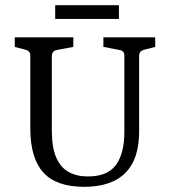

<svg xmlns="http://www.w3.org/2000/svg" viewBox="-20 -713 656 741"><path d="M579 -569V-532L536 -521Q517 -516 517 -498V-209Q517 -132 492 -84.5Q467 -37 419.5 -14.5Q372 8 305 8Q197 8 147 -47.5Q97 -103 97 -217V-498Q97 -516 79 -521L37 -532V-569H263V-532L199 -520Q180 -516 180 -496V-209Q180 -144 197 -105Q214 -66 245.5 -49Q277 -32 319 -32Q395 -32 427.5 -76.5Q460 -121 460 -205V-497Q460 -517 442 -520L379 -532V-569ZM193 -693H439V-640H193Z"/></svg>

Font: Yrsa
Style: Regular
Weight: 400
Designer: Anna Giedrys (Yrsa+Rasa design), David Brezina (Yrsa art-direction, Rasa art-direction, design)
Foundry: Rosetta Type Foundry
Version: Version 2.004